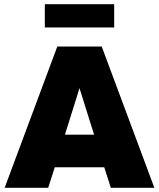

<svg xmlns="http://www.w3.org/2000/svg" viewBox="-20 -888 752 908"><path d="M2 0 251 -668H461L710 0H504L473 -97H239L208 0ZM287 -251H425L356 -471ZM192 -758V-868H520V-758Z"/></svg>

Font: Gantari Black
Style: Regular
Weight: 900
Version: Version 1.000